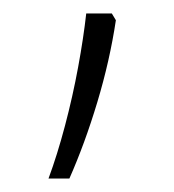

<svg xmlns="http://www.w3.org/2000/svg" viewBox="-20 -136 259 285"><path d="M146 -116 152 -106Q143 -46 124.5 15.5Q106 77 83 129H52Q65 94 76.5 50.5Q88 7 96 -36.5Q104 -80 108 -116Z"/></svg>

Font: Noto Sans Sinhala SemiCondensed ExtraLight
Style: Regular
Weight: 200
Width: 4
Designer: Jelle Bosma - Monotype Design Team
Foundry: Monotype Imaging Inc.
Version: Version 2.006; ttfautohint (v1.8.4.7-5d5b)